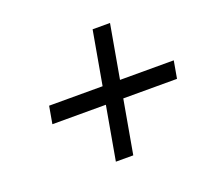

<svg xmlns="http://www.w3.org/2000/svg" viewBox="-91 -635 759 705"><g transform="rotate(-20 288.0 -283.0)"><path d="M366 -317H576L564 -249H354L317 -40H249L286 -249H77L89 -317H298L335 -526H403Z"/></g></svg>

Font: Overused Grotesk
Style: Italic
Weight: 400
Italic angle: -10°
Version: Version 0.003